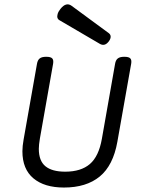

<svg xmlns="http://www.w3.org/2000/svg" viewBox="-20 -843 640 874"><path d="M545.4 -584.5Q525.9 -584.5 516.4 -577.1Q506.8 -569.8 503.9 -552.7L443.8 -211.4Q429.7 -131.3 389.2 -96.4Q348.6 -61.5 276.9 -61.5Q216.8 -61.5 186.8 -86.2Q156.7 -110.8 156.7 -165.5Q156.7 -183.1 161.6 -212.4L221.7 -552.7Q224.6 -569.8 217.8 -577.1Q210.9 -584.5 190.9 -584.5H189.9Q170.4 -584.5 160.9 -577.1Q151.4 -569.8 148.4 -552.7L87.4 -207.5Q82 -177.7 82 -154.3Q82 -73.2 132.1 -31.2Q182.1 10.7 271 10.7Q373 10.7 434.1 -39.6Q495.1 -89.8 514.2 -197.3L577.1 -552.7Q580.1 -569.8 573.2 -577.1Q566.4 -584.5 546.4 -584.5ZM255.4 -802.7Q245.6 -790.5 242.4 -779.5Q239.3 -768.6 241.7 -761.5Q244.1 -754.4 251.5 -750.5L434.1 -643.6Q455.1 -631.3 472.2 -650.9Q482.4 -662.6 483.6 -673.3Q484.9 -684.1 476.1 -691.4L306.2 -816.4Q281.2 -835 255.4 -802.7Z"/></svg>

Font: Courier Prime Sans
Style: Regular
Weight: 300
Italic angle: -10°
Designer: Alan Dague-Greene
Foundry: Quote-Unquote Apps
Version: Version 3.23